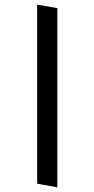

<svg xmlns="http://www.w3.org/2000/svg" viewBox="-20 -791 407 827"><path d="M227 -756V16L140 0V-771Z"/></svg>

Font: Palanquin
Style: Regular
Weight: 400
Designer: Pria Ravichandran
Version: Version 1.0.4